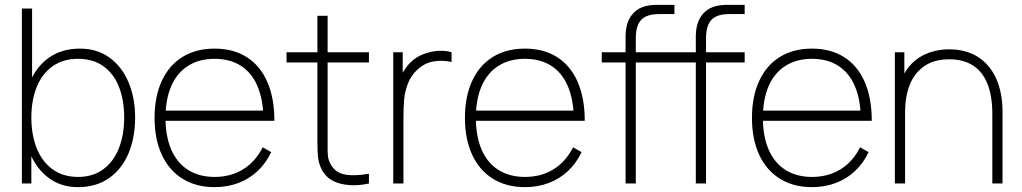

<svg xmlns="http://www.w3.org/2000/svg" viewBox="-20 -755 4205 790"><path d="M301 15Q231.5 15 180.8 -22.5Q130 -60 103.5 -124.8Q77 -189.5 77 -271Q77 -354 103.8 -418.2Q130.5 -482.5 183 -518.8Q235.5 -555 309 -555Q379.5 -555 430.8 -517.8Q482 -480.5 509 -416Q536 -351.5 536 -271Q536 -189 508.8 -124Q481.5 -59 428.5 -22Q375.5 15 301 15ZM70 0V-720H112V-425H109V0ZM301 -27Q362 -27 404.8 -58.5Q447.5 -90 469.2 -145.2Q491 -200.5 491 -271Q491 -341.5 470 -396.2Q449 -451 406.2 -482Q363.5 -513 301 -513Q239.5 -513 196.2 -482.2Q153 -451.5 131 -397Q109 -342.5 109 -271Q109 -200.5 131 -145.2Q153 -90 196.2 -58.5Q239.5 -27 301 -27Z M863 15Q787 15 731.2 -19.5Q675.5 -54 645.8 -118.2Q616 -182.5 616 -270Q616 -358 645.8 -422.2Q675.5 -486.5 731 -520.8Q786.5 -555 863 -555Q940 -555 995.2 -520Q1050.5 -485 1079.8 -418.2Q1109 -351.5 1109 -258H1064V-272Q1062 -349.5 1038.2 -403.2Q1014.5 -457 970 -485Q925.5 -513 863 -513Q799.5 -513 754 -484.2Q708.5 -455.5 684.8 -401Q661 -346.5 661 -270Q661 -193.5 684.8 -139Q708.5 -84.5 754 -55.8Q799.5 -27 863 -27Q929.5 -27 980.2 -58.2Q1031 -89.5 1061 -149L1096 -129Q1074 -83 1039.5 -50.8Q1005 -18.5 960.2 -1.8Q915.5 15 863 15ZM643 -258V-300H1083V-258Z M1498 0Q1432 14.5 1377.5 -0.2Q1323 -15 1301 -63Q1291 -85.5 1288.5 -108.2Q1286 -131 1286 -171V-179V-690H1328V-179V-162.5Q1327.5 -130 1329.2 -113.5Q1331 -97 1339 -82Q1356.5 -47 1394.5 -38Q1432.5 -29 1498 -40ZM1159 -498V-540H1498V-498Z M1598 0V-540H1637V-411L1624 -428Q1632 -449 1644.8 -468.2Q1657.5 -487.5 1671 -500Q1692 -520.5 1722.2 -532.2Q1752.5 -544 1783.2 -545.8Q1814 -547.5 1838 -540V-500Q1799.5 -508.5 1763.2 -502.2Q1727 -496 1697 -468Q1670.5 -443.5 1658 -410.2Q1645.5 -377 1642.8 -344.5Q1640 -312 1640 -266V0Z M2140 15Q2064 15 2008.2 -19.5Q1952.5 -54 1922.8 -118.2Q1893 -182.5 1893 -270Q1893 -358 1922.8 -422.2Q1952.5 -486.5 2008 -520.8Q2063.5 -555 2140 -555Q2217 -555 2272.2 -520Q2327.5 -485 2356.8 -418.2Q2386 -351.5 2386 -258H2341V-272Q2339 -349.5 2315.2 -403.2Q2291.5 -457 2247 -485Q2202.5 -513 2140 -513Q2076.5 -513 2031 -484.2Q1985.5 -455.5 1961.8 -401Q1938 -346.5 1938 -270Q1938 -193.5 1961.8 -139Q1985.5 -84.5 2031 -55.8Q2076.5 -27 2140 -27Q2206.5 -27 2257.2 -58.2Q2308 -89.5 2338 -149L2373 -129Q2351 -83 2316.5 -50.8Q2282 -18.5 2237.2 -1.8Q2192.5 15 2140 15ZM1920 -258V-300H2360V-258Z M2554 -601V-609Q2554.5 -629 2557.8 -644.8Q2561 -660.5 2567.8 -674.5Q2574.5 -688.5 2586 -701Q2597 -712.5 2610.2 -719.8Q2623.5 -727 2639.2 -730.5Q2655 -734 2674.5 -735H2685H2755V-697H2690Q2641.5 -697 2618.8 -673.8Q2596 -650.5 2596 -597V0H2554ZM2456 -498V-540H2755V-498ZM2843 -601V-609Q2843.5 -629 2846.8 -644.8Q2850 -660.5 2856.8 -674.5Q2863.5 -688.5 2875 -701Q2886 -712.5 2899.2 -719.8Q2912.5 -727 2928.2 -730.5Q2944 -734 2963.5 -735H2974H3044V-697H2979Q2930.5 -697 2907.8 -673.8Q2885 -650.5 2885 -597V0H2843ZM2745 -498V-540H3044V-498Z M3321 15Q3245 15 3189.2 -19.5Q3133.5 -54 3103.8 -118.2Q3074 -182.5 3074 -270Q3074 -358 3103.8 -422.2Q3133.5 -486.5 3189 -520.8Q3244.5 -555 3321 -555Q3398 -555 3453.2 -520Q3508.5 -485 3537.8 -418.2Q3567 -351.5 3567 -258H3522V-272Q3520 -349.5 3496.2 -403.2Q3472.5 -457 3428 -485Q3383.5 -513 3321 -513Q3257.5 -513 3212 -484.2Q3166.5 -455.5 3142.8 -401Q3119 -346.5 3119 -270Q3119 -193.5 3142.8 -139Q3166.5 -84.5 3212 -55.8Q3257.5 -27 3321 -27Q3387.5 -27 3438.2 -58.2Q3489 -89.5 3519 -149L3554 -129Q3532 -83 3497.5 -50.8Q3463 -18.5 3418.2 -1.8Q3373.5 15 3321 15ZM3101 -258V-300H3541V-258Z M4063 -286Q4063 -362 4042.2 -412Q4021.5 -462 3982 -486.5Q3942.5 -511 3886 -511Q3823 -511 3782.2 -482.2Q3741.5 -453.5 3722.8 -404.8Q3704 -356 3704 -295L3665 -294Q3665 -382.5 3694.5 -440.5Q3724 -498.5 3773.8 -525.2Q3823.5 -552 3886 -552Q3954 -552 4003.2 -521Q4052.5 -490 4078.8 -431.8Q4105 -373.5 4105 -294V0H4063ZM3662 0V-540H3701V-430H3704V0Z"/></svg>

Font: Hauora
Style: Regular
Weight: 400
Designer: Wayne Shih
Foundry: WCYS
Version: Version 1.001